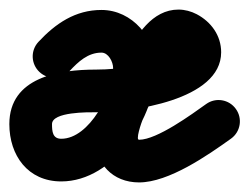

<svg xmlns="http://www.w3.org/2000/svg" viewBox="-59 -333 526 405"><path d="M87.9 -183.3C87.9 -183.3 87.9 -183.3 87.9 -183.3C106.2 -202.9 126.5 -222 155 -222C169.7 -222 179.6 -202.5 179.6 -189.5C179.6 -138.6 130.1 -40.3 70.2 -40.3C52 -40.3 50.7 -55.6 50.7 -71.2C50.7 -97.4 127.7 -96.2 143 -96.2C217.3 -96.2 407.5 -121.3 407.5 -222.7C407.5 -257.9 386.5 -286.9 356 -303C344.1 -309.2 330.9 -312.8 317.4 -312.8C262.1 -312.8 227.7 -258.5 207.1 -214C185 -166.1 153.5 -116.2 143.8 -64.5C143.8 -64.5 143.7 -64.2 143.7 -63.9C143.6 -63.6 143.6 -63.3 143.6 -63.3C142.4 -56.4 141.8 -49.5 141.8 -42.4C141.8 12.1 178.3 51.8 234.3 51.8C297 51.8 378.9 -5.2 428.1 -40.4C448.4 -54.8 453.1 -82.9 438.6 -103.1C424.2 -123.4 396.1 -128.1 375.9 -113.6C375.9 -113.6 375.9 -113.6 375.9 -113.6C345.7 -92.1 272.3 -38.2 234.3 -38.2C232.1 -38.2 231.8 -40.8 231.8 -42.4C231.8 -44.7 232.1 -46.7 232.4 -49C232.4 -49 232.4 -48.7 232.3 -48.4C232.3 -48.1 232.2 -47.9 232.2 -47.9C240.3 -91 270.1 -135.7 288.9 -176.3C293.9 -187.3 315.6 -222.8 317.4 -222.8C317.7 -222.8 316.1 -222.7 314.6 -223.1C314.6 -223.2 313.9 -223.4 314 -223.3C314.8 -222.9 318.5 -219.7 318 -220.9C317.7 -221.4 317.5 -223.3 317.5 -222.7C317.5 -220.2 321.1 -231.7 319.2 -230C282 -195.7 191.6 -186.2 143 -186.2C66.1 -186.2 -39.3 -170.4 -39.3 -71.2C-39.3 -5.2 -0.2 49.7 70.2 49.7C182.6 49.7 269.6 -87.6 269.6 -189.5C269.6 -252.6 220.2 -312 155 -312C99.9 -312 58.3 -283.5 22.1 -244.7C5.1 -226.5 6.1 -198.1 24.3 -181.1C42.5 -164.1 70.9 -165.1 87.9 -183.3Z"/></svg>

Font: FRB American Cursive Guidelines Black
Style: Bold Italic
Weight: 900
Italic angle: -25°
Version: Version 2.0;Modular Font Editor K font №1